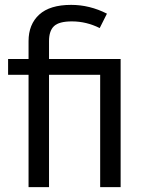

<svg xmlns="http://www.w3.org/2000/svg" viewBox="-20 -768 612 788"><path d="M272 -748Q348.1 -748 418.9 -711.9L389.2 -652.8Q334.5 -680.2 274.9 -680.2Q222.7 -680.2 201.9 -660.9Q181.2 -641.6 181.2 -599.1V-525.9H475.1V0H391.1V-460.9H181.2V0H97.2V-460.9H13.2V-525.9H97.2V-599.1Q97.2 -668 140.9 -708Q184.6 -748 272 -748Z"/></svg>

Font: Fira Sans Book
Style: Regular
Weight: 350
Designer: Carrois Corporate & Edenspiekermann AG
Foundry: Carrois Corporate GbR & Edenspiekermann AG
Version: Version 4.203;PS 004.203;hotconv 1.0.88;makeotf.lib2.5.64775